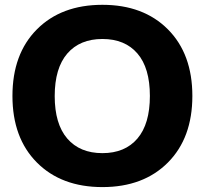

<svg xmlns="http://www.w3.org/2000/svg" viewBox="-20 -760 842 790"><path d="M131.8 -91.3Q31.2 -192.4 31.2 -365.2Q31.2 -538.1 131.8 -639.2Q232.4 -740.2 401.4 -740.2Q570.3 -740.2 670.9 -639.2Q771.5 -538.1 771.5 -365.2Q771.5 -192.4 670.9 -91.3Q570.3 9.8 401.4 9.8Q232.4 9.8 131.8 -91.3ZM256.8 -539.6Q205.1 -479.5 205.1 -364.7Q205.1 -250 256.8 -189.9Q308.6 -129.9 401.4 -129.9Q494.1 -129.9 545.4 -189.9Q596.7 -250 596.7 -365.2Q596.7 -480.5 545.4 -540Q494.1 -599.6 401.4 -599.6Q308.6 -599.6 256.8 -539.6Z"/></svg>

Font: GenEi M Gothic v2 Heavy
Style: Regular
Weight: 800
Version: Version 2.0